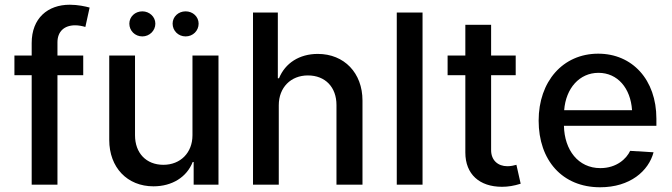

<svg xmlns="http://www.w3.org/2000/svg" viewBox="-20 -781 2841 812"><path d="M114 -599V-546H41V-463H114V0H223V-463H332V-546H223V-602C223 -647 251 -674 298 -674C312 -674 328 -671 341 -667L359 -749C341 -754 309 -761 275 -761C182 -761 114 -704 114 -599Z M794 -209C794 -135 743 -84 671 -84C598 -84 551 -134 551 -209V-546H442V-189C442 -73 518 7 629 7C708 7 770 -32 795 -96H799V0H904V-546H794ZM527 -681C527 -651 551 -627 582 -627C612 -627 637 -651 637 -681C637 -710 612 -733 582 -733C551 -733 527 -710 527 -681ZM710 -681C710 -651 734 -627 765 -627C796 -627 820 -651 820 -681C820 -710 796 -733 765 -733C734 -733 710 -710 710 -681Z M1159 -336C1159 -411 1210 -462 1282 -462C1356 -462 1403 -412 1403 -337V0H1513V-356C1513 -472 1436 -553 1324 -553C1246 -553 1186 -514 1160 -450H1155V-728H1050V0H1159Z M1767 -728H1658V0H1767Z M1948 -676V-546H1873V-463H1948V-136C1948 -44 2008 9 2103 9C2129 9 2153 5 2182 -4L2164 -84C2154 -81 2139 -78 2126 -78C2086 -78 2057 -103 2057 -146V-463H2161V-546H2057V-676Z M2518 11C2645 11 2723 -58 2744 -137L2645 -143C2630 -111 2589 -70 2519 -70C2425 -70 2367 -147 2365 -249H2756V-279C2756 -444 2654 -554 2510 -554C2360 -554 2258 -436 2258 -271C2258 -103 2358 11 2518 11ZM2366 -315C2373 -408 2431 -473 2511 -473C2592 -473 2647 -408 2653 -315Z"/></svg>

Font: Wafeq Medium
Style: Regular
Weight: 500
Designer: Rasmus Andersson & Azza Alameddine
Foundry: Google & TypeTogether
Version: Version 3.000;January 28, 2025;FontCreator 15.0.0.3014 64-bi